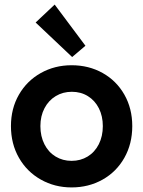

<svg xmlns="http://www.w3.org/2000/svg" viewBox="-20 -819 632 847"><path d="M28.3 -262.7Q28.3 -340.3 63.5 -401.4Q98.6 -462.4 159.9 -496.8Q221.2 -531.2 295.9 -531.2Q371.6 -531.2 432.6 -497.1Q493.7 -462.9 528.6 -401.6Q563.5 -340.3 563.5 -262.7Q563.5 -184.6 528.6 -122.8Q493.7 -61 432.4 -26.6Q371.1 7.8 295.9 7.8Q221.2 7.8 159.9 -26.9Q98.6 -61.5 63.5 -123Q28.3 -184.6 28.3 -262.7ZM433.6 -262.7Q433.6 -306.6 416.3 -341.1Q398.9 -375.5 367.9 -394.8Q336.9 -414.1 296.9 -414.1Q257.3 -414.1 225.8 -395Q194.3 -376 176.3 -341.6Q158.2 -307.1 158.2 -262.7Q158.2 -217.8 176 -182.6Q193.8 -147.5 225.3 -128.4Q256.8 -109.4 295.9 -109.4Q335 -109.4 366.5 -128.4Q397.9 -147.5 415.8 -182.6Q433.6 -217.8 433.6 -262.7ZM137.2 -719.7 221.2 -798.8 356.9 -617.2 298.3 -567.4Z"/></svg>

Font: Reddit Sans Vanilla
Style: Bold
Weight: 700
Designer: Stephen Hutchings
Foundry: Reddit
Version: Version 1.013